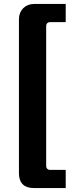

<svg xmlns="http://www.w3.org/2000/svg" viewBox="-20 -788 386 973"><path d="M313 -676V-768H153C108 -768 76 -736 76 -691V88C76 146 108 165 153 165H313V73H233C222 73 214 65 214 54V-657C214 -668 222 -676 233 -676Z"/></svg>

Font: SnT
Style: Bold
Weight: 700
Designer: Natanael Gama
Version: Version 1.001;PS 001.001;hotconv 1.0.70;makeotf.lib2.5.58329